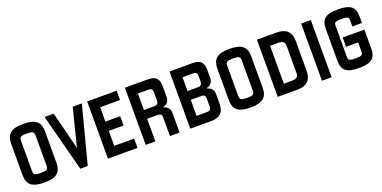

<svg xmlns="http://www.w3.org/2000/svg" viewBox="-12 -2077 6283 3155"><g transform="rotate(-20 3129.5 -499.5)"><path d="M377.5 12.5C590 12.5 673.8 -57.5 673.8 -227.5V-772.5C673.8 -942.5 590 -1012.5 377.5 -1012.5C165 -1012.5 81.2 -942.5 81.2 -772.5V-227.5C81.2 -57.5 165 12.5 377.5 12.5ZM250 -240V-760C250 -827.5 270 -843.8 377.5 -843.8C485 -843.8 505 -827.5 505 -760V-240C505 -172.5 485 -156.2 377.5 -156.2C270 -156.2 250 -172.5 250 -240Z M1008.8 0H1138.8L1400 -1000H1240L1073.8 -338.8L907.5 -1000H747.5Z M1492.5 0H2008.8V-162.5H1661.2V-423.8H1920V-586.2H1661.2V-837.5H2008.8V-1000H1492.5Z M2152.5 0H2321.2V-395H2496.2C2560 -395 2576.2 -375 2576.2 -318.8V0H2745V-347.5C2745 -421.2 2697.5 -463.8 2630 -483.8C2700 -498.8 2745 -546.2 2745 -623.8V-811.2C2745 -945 2690 -1000 2551.2 -1000H2152.5ZM2321.2 -548.8V-837.5H2496.2C2560 -837.5 2576.2 -817.5 2576.2 -761.2V-627.5C2576.2 -571.2 2553.8 -548.8 2493.8 -548.8Z M2932.5 0H3296.2C3446.2 0 3525 -65 3525 -223.8V-395C3525 -441.2 3503.8 -486.2 3465 -505L3410 -532.5C3480 -547.5 3525 -595 3525 -672.5V-811.2C3525 -945 3470 -1000 3331.2 -1000H2932.5ZM3101.2 -162.5V-442.5H3276.2C3340 -442.5 3356.2 -422.5 3356.2 -366.2V-241.2C3356.2 -183.8 3333.8 -162.5 3277.5 -162.5ZM3101.2 -596.2V-837.5H3276.2C3340 -837.5 3356.2 -817.5 3356.2 -761.2V-675C3356.2 -618.8 3333.8 -596.2 3273.8 -596.2Z M3983.8 12.5C4196.2 12.5 4280 -57.5 4280 -227.5V-772.5C4280 -942.5 4196.2 -1012.5 3983.8 -1012.5C3771.2 -1012.5 3687.5 -942.5 3687.5 -772.5V-227.5C3687.5 -57.5 3771.2 12.5 3983.8 12.5ZM3856.2 -240V-760C3856.2 -827.5 3876.2 -843.8 3983.8 -843.8C4091.2 -843.8 4111.2 -827.5 4111.2 -760V-240C4111.2 -172.5 4091.2 -156.2 3983.8 -156.2C3876.2 -156.2 3856.2 -172.5 3856.2 -240Z M4461.2 0H4807.5C4957.5 0 5053.8 -70 5053.8 -240V-760C5053.8 -930 4957.5 -1000 4807.5 -1000H4461.2ZM4630 -168.8V-831.2H4768.8C4851.2 -831.2 4885 -806.2 4885 -735V-265C4885 -193.8 4851.2 -168.8 4768.8 -168.8Z M5235 0H5403.8V-1000H5235Z M5881.2 12.5C6106.2 12.5 6177.5 -57.5 6177.5 -227.5V-551.2H5797.5V-388.8H6008.8V-240C6008.8 -172.5 6001.2 -156.2 5881.2 -156.2C5761.2 -156.2 5753.8 -172.5 5753.8 -240V-760C5753.8 -827.5 5761.2 -843.8 5881.2 -843.8C6001.2 -843.8 6008.8 -827.5 6008.8 -760V-667.5H6177.5V-772.5C6177.5 -942.5 6106.2 -1012.5 5881.2 -1012.5C5656.2 -1012.5 5585 -942.5 5585 -772.5V-227.5C5585 -57.5 5656.2 12.5 5881.2 12.5Z"/></g></svg>

Font: Basalte Marquee
Style: Regular
Weight: 400
Designer: Ange Degheest & Benjamin Gomez & Eugénie Bidaut
Foundry: Velvetyne Type Foundry
Version: Version 1.000;FEAKit 1.0